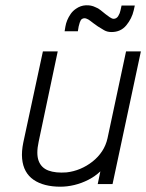

<svg xmlns="http://www.w3.org/2000/svg" viewBox="-20 -695 552 725"><path d="M439 -674 435 -656Q433 -645 426.5 -634.5Q420 -624 409 -624Q403 -624 393.5 -630.5Q384 -637 378 -642Q369 -649 360 -656.5Q351 -664 340 -668Q324 -676 304 -675Q284 -674 267 -662Q255 -654 247 -642.5Q239 -631 234 -619Q229 -607 227 -595L224 -577H274L277 -595Q278 -600 281 -609.5Q284 -619 289 -623Q297 -628 305.5 -625Q314 -622 320 -617Q327 -612 334.5 -606Q342 -600 350 -595Q361 -588 373 -581Q385 -574 401 -574Q436 -574 457 -599.5Q478 -625 485 -656L489 -674ZM359 -48 349 0H405L512 -501H456L386 -173Q380 -146 365.5 -124Q351 -102 329.5 -85Q308 -68 283 -57.5Q258 -47 231 -44Q190 -41 163 -51Q136 -61 126 -87.5Q116 -114 126 -160L198 -501H142L68 -157Q61 -123 63.5 -96Q66 -69 77 -49Q88 -29 107 -16Q126 -3 151.5 3.5Q177 10 208 10Q234 10 261 3.5Q288 -3 313.5 -16Q339 -29 359 -48Z"/></svg>

Font: Advent Pro
Style: Italic
Weight: 400
Italic angle: -12°
Designer: VivaRado, Andreas Kalpakidis
Foundry: VivaRado, Andreas Kalpakidis
Version: Version 3.000